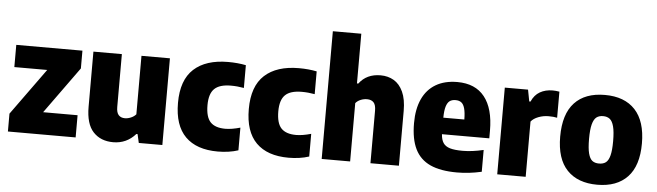

<svg xmlns="http://www.w3.org/2000/svg" viewBox="-50 -1004 4140 1210"><g transform="rotate(5 2020.5 -399.0)"><path d="M237.5 -140.5H455.5V0H27V-113L240 -408H32V-548.5H450.5V-436Z M520 -200V-548.5H700V-214.5Q700 -178.5 714.2 -163Q728.5 -147.5 754 -147.5Q772.5 -147.5 792 -155.8Q811.5 -164 824 -178.5V-548.5H1004V0H855L842.5 -55H835Q778 9.5 693.5 9.5Q614 9.5 567 -40.8Q520 -91 520 -200Z M1079 -273.5Q1079 -418 1155.2 -487.8Q1231.5 -557.5 1372 -557.5Q1433 -557.5 1484.5 -547V-403Q1443.5 -410.5 1402.5 -410.5Q1330.5 -410.5 1298 -379Q1265.5 -347.5 1265.5 -275.5Q1265.5 -200 1295.8 -168.2Q1326 -136.5 1390 -136.5Q1430 -136.5 1484.5 -152V-8.5Q1456 1 1422.5 5.8Q1389 10.5 1355 10.5Q1220.5 10.5 1149.8 -60.2Q1079 -131 1079 -273.5Z M1527 -273.5Q1527 -418 1603.2 -487.8Q1679.5 -557.5 1820 -557.5Q1881 -557.5 1932.5 -547V-403Q1891.5 -410.5 1850.5 -410.5Q1778.5 -410.5 1746 -379Q1713.5 -347.5 1713.5 -275.5Q1713.5 -200 1743.8 -168.2Q1774 -136.5 1838 -136.5Q1878 -136.5 1932.5 -152V-8.5Q1904 1 1870.5 5.8Q1837 10.5 1803 10.5Q1668.5 10.5 1597.8 -60.2Q1527 -131 1527 -273.5Z M2012 -808H2192V-493.5H2200.5Q2248 -557.5 2336.5 -557.5Q2383.5 -557.5 2420.2 -536Q2457 -514.5 2478.8 -467.5Q2500.5 -420.5 2500.5 -346.5V0H2320.5V-332Q2320.5 -369 2306 -384.5Q2291.5 -400 2264 -400Q2244 -400 2224.2 -392Q2204.5 -384 2192 -369V0H2012Z M3053 -221.5H2753.5Q2756 -186 2769.5 -166Q2783 -146 2812 -137.2Q2841 -128.5 2892.5 -128.5Q2952 -128.5 3024 -145.5V-7.5Q2981.5 2 2944.2 6.2Q2907 10.5 2868 10.5Q2764 10.5 2699 -19.2Q2634 -49 2603 -112Q2572 -175 2572 -276Q2572 -365.5 2601 -428.5Q2630 -491.5 2686 -524.5Q2742 -557.5 2822 -557.5Q2935.5 -557.5 2994.2 -483.8Q3053 -410 3053 -270.5ZM2753 -326H2886Q2885.5 -371 2878.2 -396.5Q2871 -422 2857 -432.5Q2843 -443 2820.5 -443Q2797.5 -443 2783.2 -432.5Q2769 -422 2761.2 -396.5Q2753.5 -371 2753 -326Z M3122.5 -548.5H3269.5L3283.5 -475H3291.5Q3310 -517.5 3344.5 -537.2Q3379 -557 3425 -557Q3444.5 -557 3467.5 -553V-388Q3446.5 -393 3413 -393Q3380 -393 3349.2 -381.2Q3318.5 -369.5 3302.5 -349.5V0H3122.5Z M3497 -271.5Q3497 -414.5 3563.8 -486Q3630.5 -557.5 3755.5 -557.5Q3880 -557.5 3947 -485.5Q4014 -413.5 4014 -273Q4014 -132 3946.8 -60.8Q3879.5 10.5 3755.5 10.5Q3632 10.5 3564.5 -60.2Q3497 -131 3497 -271.5ZM3832 -271.5Q3832 -331.5 3823.2 -364.5Q3814.5 -397.5 3798 -410.5Q3781.5 -423.5 3755.5 -423.5Q3730 -423.5 3713.5 -410.8Q3697 -398 3688.2 -365Q3679.5 -332 3679.5 -273Q3679.5 -213.5 3688 -181Q3696.5 -148.5 3712.8 -136Q3729 -123.5 3755.5 -123.5Q3782 -123.5 3798.5 -136Q3815 -148.5 3823.5 -180.8Q3832 -213 3832 -271.5Z"/></g></svg>

Font: Encode Sans Semi Condensed ExBd
Style: Regular
Weight: 800
Width: 4
Designer: Multiple Designers
Foundry: Impallari Type
Version: Version 2.000